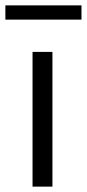

<svg xmlns="http://www.w3.org/2000/svg" viewBox="-58 -694 323 714"><path d="M137 -501V0H63V-501ZM245 -674V-621H-38V-674Z"/></svg>

Font: Red Hat Display
Style: Regular
Weight: 400
Designer: Pentagram / MCKL
Foundry: Pentagram / MCKL
Version: Version 1.003; Red Hat Display